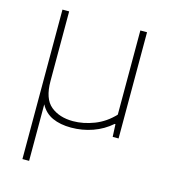

<svg xmlns="http://www.w3.org/2000/svg" viewBox="-112 -631 842 943"><g transform="rotate(15 308.5 -160.0)"><path d="M89 220V-540H123V-186Q123 -96 166.8 -60Q210.5 -24 280 -24Q332.5 -24 387.5 -45.2Q442.5 -66.5 485 -112V-540H519V0H489L486 -64H482Q441 -28 388.5 -9.5Q336 9 279 9Q224 9 184.2 -9Q144.5 -27 123 -67.5V220Z"/></g></svg>

Font: Encode Sans Expanded Expanded Thin
Style: Regular
Weight: 100
Width: 7
Designer: Multiple Designers
Foundry: Impallari Type
Version: Version 3.000; ttfautohint (v1.8.3) -l 8 -r 50 -G 200 -x 14 